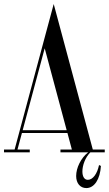

<svg xmlns="http://www.w3.org/2000/svg" viewBox="-42 -757 541 954"><path d="M478.5 0V-14H419.1L224.9 -737L172.9 -544V-543.7L30.6 -14H-22.1V0H105.9V-14H44.9L66.9 -96H293.1L315.1 -14H258.4V0H395.9C360.3 27.8 336.4 76.9 336.4 117.5C336.4 153.5 356.4 177.5 386.9 177.5C426.9 177.5 455.4 133.5 459.4 67.5L450.1 63C441.1 107 419 136.5 394.4 136.5C376.4 136.5 367.4 119 367.4 95C367.4 65.5 380.9 26 406.9 0ZM180.1 -517 289.3 -110H70.7Z"/></svg>

Font: Picaflor 36 pt
Style: Regular
Weight: 400
Designer: Ariel Martín Pérez
Foundry: Tunera Type Foundry
Version: Version 1.000;hotconv 1.0.109;makeotfexe 2.5.65596